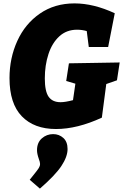

<svg xmlns="http://www.w3.org/2000/svg" viewBox="-20 -745 725 1131"><path d="M685 -377 669 -272 606 -250 580 -52Q435 15 310 15Q181 15 108.5 -60Q36 -135 36 -285Q36 -403 82 -504Q128 -605 215 -665Q302 -725 419 -725Q531 -725 656 -667L617 -468H503L491 -562Q463 -570 434 -570Q372 -570 329.5 -531Q287 -492 265.5 -426.5Q244 -361 244 -283Q244 -207 266.5 -175Q289 -143 337 -143Q364 -143 410 -155L424 -252L370 -268L386 -372ZM155 314 179 284Q200 258 208 245.5Q216 233 216 221Q216 210 209 192Q198 161 198 140Q198 95 226.5 70Q255 45 293 45Q328 45 353 67.5Q378 90 378 133Q378 178 341.5 233Q305 288 215 366Z"/></svg>

Font: Bitter Pro Black
Style: Italic
Weight: 900
Italic angle: -9°
Designer: Sol Matas, and Bitter project Authors
Foundry: Sol Matas
Version: Version 1.010